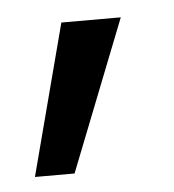

<svg xmlns="http://www.w3.org/2000/svg" viewBox="-31 -128 254 280"><g transform="rotate(-5 96.0 12.5)"><path d="M10 123 68 -98H155L68 123Z"/></g></svg>

Font: DM Sans 10pt
Style: Regular
Weight: 400
Version: Version 4.004;gftools[0.9.30]